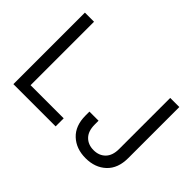

<svg xmlns="http://www.w3.org/2000/svg" viewBox="-122 -1050 1381 1381"><g transform="rotate(45 568.0 -359.5)"><path d="M87.9 0V-727.5H180.7V-82H517.6V0ZM831.5 9.8Q735.4 9.8 674.8 -46.9Q614.3 -103.5 614.3 -208V-247.1H707V-208Q707 -141.6 741.2 -106.7Q775.4 -71.8 831.5 -71.8Q887.2 -71.8 921.4 -106.7Q955.6 -141.6 955.6 -208V-727.5H1048.3V-208Q1048.3 -103.5 988 -46.9Q927.7 9.8 831.5 9.8Z"/></g></svg>

Font: Inter-Regular
Style: Regular
Weight: 400
Designer: Rasmus Andersson
Foundry: rsms
Version: Version 4.000;git-a52131595